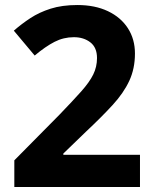

<svg xmlns="http://www.w3.org/2000/svg" viewBox="-20 -744 621 764"><path d="M537 0H37V-106L216 -287Q270 -343 303 -380Q336 -417 351 -447.5Q366 -478 366 -513Q366 -555 339.5 -575.5Q313 -596 274 -596Q233 -596 197 -577.5Q161 -559 118 -523L35 -622Q66 -649 101 -672Q136 -695 181.5 -709.5Q227 -724 288 -724Q358 -724 409.5 -699.5Q461 -675 489 -631.5Q517 -588 517 -531Q517 -471 494.5 -422.5Q472 -374 428 -326Q384 -278 321 -219L232 -133V-128H537Z"/></svg>

Font: Noto Sans Lao UI
Style: Regular
Weight: 400
Designer: Monotype Design Team
Foundry: Monotype Imaging Inc.
Version: Version 2.000